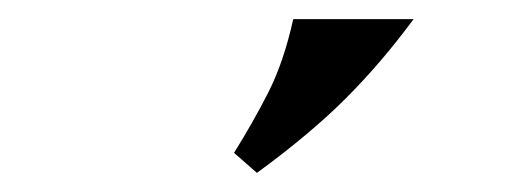

<svg xmlns="http://www.w3.org/2000/svg" viewBox="-20 -760 540 201"><path d="M249 -579 225 -600Q245 -632 261 -663.5Q277 -695 287 -740H413Q379 -694 342 -657Q305 -620 249 -579Z"/></svg>

Font: Inria Serif
Style: Bold
Weight: 700
Designer: Black Foundry Team
Foundry: Black Foundry
Version: Version 1.000; ttfautohint (v1.8.3)